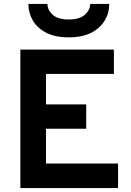

<svg xmlns="http://www.w3.org/2000/svg" viewBox="-20 -951 664 971"><path d="M83 0V-700H556V-577H212.5V-423H416V-300H212.5V-124H577V0ZM327.5 -762Q259.5 -762 214.2 -785.2Q169 -808.5 146.2 -847Q123.5 -885.5 123.5 -931H220Q220 -901 246 -876.8Q272 -852.5 327.5 -852.5Q383 -852.5 409.5 -876.8Q436 -901 436 -931H532.5Q532.5 -885.5 509.5 -847Q486.5 -808.5 441 -785.2Q395.5 -762 327.5 -762Z"/></svg>

Font: Overpass
Style: Bold
Weight: 700
Designer: Delve Withrington, Dave Bailey, Thomas Jockin
Foundry: Delve Fonts LLC
Version: Version 4.000; ttfautohint (v1.8.3)